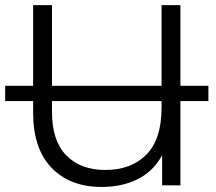

<svg xmlns="http://www.w3.org/2000/svg" viewBox="-21 -720 840 746"><path d="M374.2 6.4Q251.2 6.4 179.5 -67.9Q107.7 -142.1 107.7 -282.5V-700H181V-285.2Q181 -172.8 236.6 -116.2Q292.3 -59.6 388.2 -59.6Q488.1 -59.6 547.4 -118.9Q606.7 -178.2 606.7 -301.8V-700H680V0H609V-172.6L628.6 -161.1Q598 -74.8 532.3 -34.2Q466.5 6.4 374.2 6.4ZM-0.9 -327.4V-386.7H788.7V-327.4Z"/></svg>

Font: Montserrat Alternates Thin
Style: Regular
Weight: 100
Designer: Julieta Ulanovsky
Foundry: Julieta Ulanovsky
Version: Version 9.000